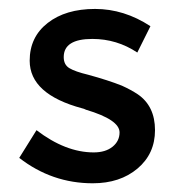

<svg xmlns="http://www.w3.org/2000/svg" viewBox="-20 -410 405 436"><path d="M190.7 6.2Q97.9 6.2 23.7 -51.5L62.9 -114.4Q128.9 -63.9 192.8 -63.9Q219.6 -63.9 235.6 -76.8Q251.5 -89.7 251.5 -109.3Q251.5 -138.1 175.3 -160.8Q173.2 -161.9 170.6 -162.9Q168 -163.9 167 -163.9Q47.4 -195.9 47.4 -272.2Q47.4 -325.8 88.1 -357.7Q128.9 -389.7 195.9 -389.7Q261.9 -389.7 321.6 -350.5L291.8 -290.7Q245.4 -321.6 189.7 -321.6Q124.7 -321.6 124.7 -280.4Q124.7 -262.9 137.6 -255.2Q150.5 -247.4 180.4 -240.2Q225.8 -227.8 256.7 -215.5Q277.3 -206.2 292.8 -195.9Q332 -169.1 332 -114.4Q332 -60.8 292.3 -27.3Q252.6 6.2 190.7 6.2Z"/></svg>

Font: NATS
Style: Regular
Weight: 400
Designer: Purushoth Kumar Guthula
Foundry: Silicon Andhra, USA.
Version: Version 1.0.4; ttfautohint (v1.2.25-373a) -l 7 -r 28 -G 50 -